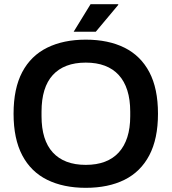

<svg xmlns="http://www.w3.org/2000/svg" viewBox="-20 -888 822 920"><path d="M391 12Q284 12 206 -26.5Q128 -65 86.5 -144Q45 -223 45 -343Q45 -464 86.5 -542.5Q128 -621 206 -659.5Q284 -698 391 -698Q499 -698 576.5 -659.5Q654 -621 695.5 -542.5Q737 -464 737 -343Q737 -223 695.5 -144Q654 -65 576.5 -26.5Q499 12 391 12ZM391 -98Q443 -98 482.5 -113Q522 -128 549 -157.5Q576 -187 590 -230.5Q604 -274 604 -331V-353Q604 -411 590 -455Q576 -499 549 -528.5Q522 -558 482.5 -573Q443 -588 391 -588Q339 -588 299.5 -573Q260 -558 233 -528.5Q206 -499 192.5 -455Q179 -411 179 -353V-331Q179 -274 192.5 -230.5Q206 -187 233 -157.5Q260 -128 299.5 -113Q339 -98 391 -98ZM333 -736 414 -868H546L547 -865L439 -736Z"/></svg>

Font: Archivo SemiBold SemiBold
Style: Regular
Weight: 600
Version: Version 2.001